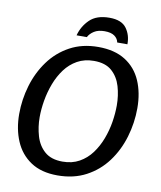

<svg xmlns="http://www.w3.org/2000/svg" viewBox="-98 -988 903 1075"><g transform="rotate(10 354.0 -450.0)"><path d="M302 10Q210 10 150 -30Q90 -70 61 -138.5Q32 -207 32 -292Q32 -374 55.5 -453.5Q79 -533 126 -597.5Q173 -662 243 -700Q313 -738 404 -738Q497 -738 558 -699.5Q619 -661 648.5 -593Q678 -525 678 -438Q678 -354 654 -273.5Q630 -193 582.5 -129Q535 -65 464.5 -27.5Q394 10 302 10ZM317 -71Q371 -71 412 -94Q453 -117 481.5 -155.5Q510 -194 528 -241.5Q546 -289 554 -338.5Q562 -388 562 -433Q562 -490 547 -541Q532 -592 495.5 -624.5Q459 -657 394 -657Q340 -657 299 -634Q258 -611 229.5 -572.5Q201 -534 183 -486.5Q165 -439 156.5 -389Q148 -339 148 -294Q148 -239 163 -187.5Q178 -136 215 -103.5Q252 -71 317 -71ZM272 -781Q286 -834 325 -872Q364 -910 437 -910Q506 -910 534 -871.5Q562 -833 561 -781H503Q499 -803 479.5 -817Q460 -831 423 -831Q387 -831 364 -816.5Q341 -802 330 -781Z"/></g></svg>

Font: Rosario SemiBold
Style: Italic
Weight: 600
Italic angle: -8.05°
Designer: Hector Gatti
Foundry: Omnibus Type
Version: Version 1.101; ttfautohint (v1.8.1.43-b0c9)